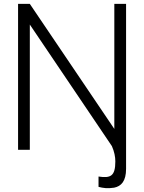

<svg xmlns="http://www.w3.org/2000/svg" viewBox="-20 -770 741 987"><path d="M567.7 -750V-107.3L133.3 -750H72.9V0H133.3V-643.8L555.2 -18.8C567.7 9.4 572.9 36.5 572.9 59.4C572.9 135.4 549 146.9 486.5 137.5V190.6C510.4 196.9 533.3 200 566.7 194.8C603.1 187.5 628.1 161.5 628.1 97.9V-750Z"/></svg>

Font: Manrope3 Light
Style: Regular
Weight: 300
Designer: Mikhail Sharanda
Foundry: Mikhail Sharanda
Version: Version 3.000;PS 003.000;hotconv 1.0.88;makeotf.lib2.5.64775